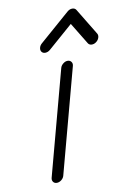

<svg xmlns="http://www.w3.org/2000/svg" viewBox="-87 -821 579 874"><g transform="rotate(-10 202.5 -384.5)"><path d="M267.8 -511.5 137.9 -26.9Q135 -15.9 124.9 -7.9Q114.7 0 103.8 0Q92.8 0 87 -7.9Q81.3 -15.9 84.2 -26.9L214.1 -511.5Q217 -522.5 227.1 -530.5Q237.1 -538.6 248 -538.6Q259 -538.6 264.9 -530.5Q270.8 -522.5 267.8 -511.5ZM146.5 -637 287.4 -760Q298.1 -769 309.8 -769Q322 -769 327.9 -760L402.6 -637Q407.5 -628.7 403.7 -617.4Q399.9 -606.2 389.6 -598.9Q379.4 -591.6 368.4 -592.4Q357.4 -593.3 352.5 -601.6L291.7 -701.4L177.5 -601.6Q168 -593.3 156.6 -592.4Q145.3 -591.6 138.9 -598.9Q132.6 -606.2 134.8 -617.4Q137 -628.7 146.5 -637Z"/></g></svg>

Font: Tecnico
Style: FinoInclinado
Weight: 400
Italic angle: -15°
Version: Version 1.3